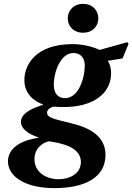

<svg xmlns="http://www.w3.org/2000/svg" viewBox="-20 -730 684 992"><path d="M330 -635C330 -597 358 -561 409 -561C461 -561 488 -597 488 -635C488 -673 461 -710 409 -710C358 -710 330 -673 330 -635ZM21 105C23 186 116 242 260 242C421 242 525 186 525 70C525 -23 448 -70 345 -94C251 -116 224 -124 223 -147C223 -164 238 -173 255 -179C280 -177 295 -177 315 -177C456 -178 554 -243 554 -352C554 -379 547 -401 537 -416L613 -428L644 -503L638 -512L494 -472C461 -489 406 -502 355 -502C160 -502 104 -390 106 -313C107 -243 160 -204 202 -191V-189C191 -185 172 -178 162 -174C121 -157 88 -134 88 -100C88 -68 122 -38 179 -20V-18C110 -9 21 24 21 105ZM158 93C158 29 210 4 233 0C292 9 396 27 398 105C399 169 337 196 284 196C220 196 159 162 158 93ZM258 -291C258 -361 294 -456 359 -456C385 -456 416 -443 418 -395C418 -349 406 -304 387 -271C369 -240 344 -223 316 -223C276 -223 258 -252 258 -291Z"/></svg>

Font: Heuristica
Style: Bold Italic
Weight: 700
Italic angle: -13°
Version: Version 1.0.1